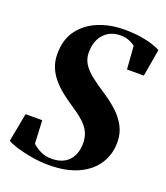

<svg xmlns="http://www.w3.org/2000/svg" viewBox="-140 -851 830 959"><g transform="rotate(20 275.0 -371.0)"><path d="M229.5 11.5Q184 11.5 137 3.2Q90 -5 54.8 -16.2Q19.5 -27.5 7.5 -36.5L36 -188H124.5L130.5 -65.5Q144 -51.5 171.2 -37.2Q198.5 -23 232.5 -23Q263 -23 285.8 -31.8Q308.5 -40.5 324 -57Q339.5 -73.5 347.5 -96.2Q355.5 -119 356 -147Q356 -181.5 343.8 -207.5Q331.5 -233.5 304.8 -257.5Q278 -281.5 235 -309.5Q204.5 -329.5 177 -351.8Q149.5 -374 128 -400Q106.5 -426 94.2 -456.8Q82 -487.5 82 -525Q81.5 -602 119.5 -652.8Q157.5 -703.5 220 -728.8Q282.5 -754 356 -754Q405 -754 443.2 -748Q481.5 -742 508.2 -733Q535 -724 550 -715.5L525 -571H435.5L426.5 -693.5Q416 -702.5 396 -711.2Q376 -720 346.5 -720Q311.5 -720 284.5 -703.8Q257.5 -687.5 242.2 -657.8Q227 -628 227 -587Q227 -553.5 243 -527.2Q259 -501 290.2 -476Q321.5 -451 367 -421.5Q406.5 -396 440 -365.8Q473.5 -335.5 494.2 -297.8Q515 -260 515 -211.5Q515 -148.5 482.5 -97.8Q450 -47 386.5 -17.8Q323 11.5 229.5 11.5Z"/></g></svg>

Font: Merriweather 120pt ExtraBold
Style: Italic
Weight: 800
Italic angle: -7.8°
Version: Version 2.101